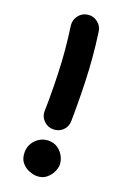

<svg xmlns="http://www.w3.org/2000/svg" viewBox="-149 -782 588 876"><g transform="rotate(20 145.0 -344.0)"><path d="M118.2 -729Q144.5 -732.9 166.3 -716.3Q188 -699.7 191.4 -673.3Q200.7 -606.9 205.3 -550.5Q210 -494.1 211.9 -436.5Q213.9 -378.9 213.9 -307.6Q213.9 -293.5 213.9 -277.8Q213.9 -262.2 213.4 -246.1Q212.9 -219.2 194.1 -201.4Q175.3 -183.6 148.4 -183.6Q121.6 -183.6 102.3 -202.6Q83 -221.7 83.5 -248.5Q84 -263.2 84.2 -278.3Q84.5 -293.5 84.5 -307.6Q84.5 -377.4 82.5 -432.6Q80.6 -487.8 75.9 -540.8Q71.3 -593.8 62.5 -655.8Q59.1 -682.1 75.4 -703.9Q91.8 -725.6 118.2 -729ZM232.4 -41.5Q232.4 -25.4 223.1 -5.9Q213.9 13.7 195.6 28.1Q177.2 42.5 150.4 42.5Q134.8 42.5 114 34.7Q93.3 26.9 77.6 8.5Q62 -9.8 62 -41Q62 -76.7 87.4 -102.3Q112.8 -127.9 148.4 -127.9Q174.8 -127.9 193.6 -114.3Q212.4 -100.6 222.4 -80.8Q232.4 -61 232.4 -41.5Z"/></g></svg>

Font: Mikhak-DS1-FD Bold
Style: Bold
Weight: 700
Designer: Amin Abedi
Version: Version 3.2